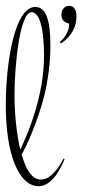

<svg xmlns="http://www.w3.org/2000/svg" viewBox="-26 -655 294 663"><path d="M194 -108C183 -89 155 -35 115 -35C84 -35 63 -71 49 -121C68 -157 97 -219 122 -306C141 -375 148 -444 148 -497C148 -588 132 -631 96 -631C23 -631 -6 -433 -6 -292C-6 -121 39 -12 108 -12C161 -12 194 -97 197 -106ZM24 -326C24 -426 42 -613 83 -613C112 -613 126 -552 126 -463C126 -322 71 -196 44 -138C30 -198 24 -271 24 -326ZM213 -635C198 -635 186 -624 186 -603C186 -588 195 -578 209 -575C221 -572 203 -526 184 -514C180 -511 181 -502 189 -508C235 -542 238 -580 238 -600C238 -619 230 -635 213 -635Z"/></svg>

Font: Stalemate
Style: Regular
Weight: 400
Designer: Astigmatic (AOETI)
Foundry: Astigmatic (AOETI)
Version: Version 001.000